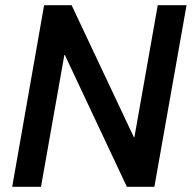

<svg xmlns="http://www.w3.org/2000/svg" viewBox="-20 -720 739 740"><path d="M150 -700H256L496 -191H498L588 -700H699L575 0H469L230 -508H228L138 0H27Z"/></svg>

Font: Chakra Petch SemiBold
Style: Italic
Weight: 600
Italic angle: -10°
Designer: Katatrad Aksorn Co.,Ltd.
Foundry: Cadson Demak Co.,Ltd.
Version: Version 1.000; ttfautohint (v1.6)